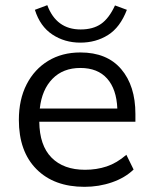

<svg xmlns="http://www.w3.org/2000/svg" viewBox="-20 -714 594 743"><path d="M307 9Q189 9 121 -59.5Q53 -128 53 -250Q53 -329 83 -387.5Q113 -446 166.5 -478.5Q220 -511 291 -511Q394 -511 449 -446.5Q504 -382 504 -273V-243H132Q133 -151 179.5 -104Q226 -57 309 -57Q354 -57 393 -70Q432 -83 469 -115L497 -58Q464 -26 413.5 -8.5Q363 9 307 9ZM291 -451Q224 -451 183 -409Q142 -367 134 -294H434Q431 -369 394.5 -410Q358 -451 291 -451ZM291 -549Q230 -549 182.5 -580.5Q135 -612 115 -676L163 -694Q198 -600 292 -600Q340 -600 371 -621.5Q402 -643 425 -693L471 -676Q445 -608 398 -578.5Q351 -549 291 -549Z"/></svg>

Font: Mulish
Style: Regular
Weight: 400
Designer: Vernon Adams
Foundry: Vernon Adams
Version: Version 3.603; ttfautohint (v1.8.3)